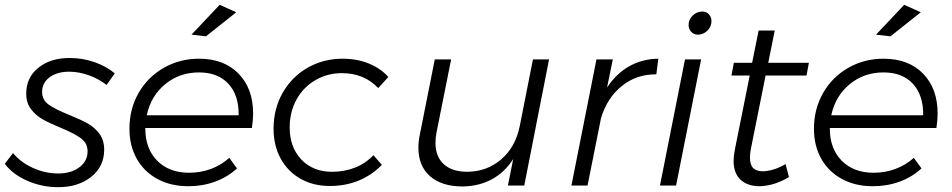

<svg xmlns="http://www.w3.org/2000/svg" viewBox="-29 -771 3957 798"><path d="M-9 -90 25 -135Q56 -97 107 -73.5Q158 -50 213 -50Q266 -50 300.5 -75.5Q335 -101 335 -142Q335 -176 307 -196.5Q279 -217 223 -240Q177 -259 148.5 -275Q120 -291 100 -317Q80 -343 80 -382Q80 -449 130.5 -489.5Q181 -530 260 -530Q315 -530 364.5 -512.5Q414 -495 448 -466L414 -418Q382 -443 340.5 -458Q299 -473 258 -473Q209 -473 177.5 -450Q146 -427 146 -389Q146 -356 173 -336.5Q200 -317 257 -294Q304 -275 333.5 -259Q363 -243 383.5 -216Q404 -189 404 -149Q404 -79 350 -36Q296 7 213 7Q146 7 85 -19.5Q24 -46 -9 -90Z M575 -239V-236Q575 -153 624.5 -103Q674 -53 757 -53Q805 -53 848 -69Q891 -85 924 -115L956 -71Q917 -35 865 -16Q813 3 754 3Q681 3 625.5 -27Q570 -57 539.5 -111Q509 -165 509 -236Q509 -318 547 -384.5Q585 -451 651.5 -489Q718 -527 798 -527Q902 -527 962.5 -465Q1023 -403 1023 -299Q1023 -274 1018 -239ZM581 -292H963Q964 -375 920.5 -422.5Q877 -470 798 -470Q717 -470 657.5 -421Q598 -372 581 -292ZM884 -751 953 -720 827 -620 767 -627Z M1108 -236Q1108 -319 1146 -385.5Q1184 -452 1249.5 -489.5Q1315 -527 1395 -527Q1455 -527 1504 -507Q1553 -487 1585 -451L1543 -405Q1484 -467 1392 -467Q1332 -467 1282 -438Q1232 -409 1203.5 -357.5Q1175 -306 1175 -241Q1175 -159 1223.5 -108Q1272 -57 1351 -57Q1403 -57 1447 -74.5Q1491 -92 1523 -126L1558 -86Q1518 -44 1463 -21Q1408 2 1342 2Q1273 2 1220 -28Q1167 -58 1137.5 -112Q1108 -166 1108 -236Z M1710 -157Q1710 -184 1716 -212L1778 -524H1846L1785 -219Q1781 -199 1781 -177Q1781 -120 1815.5 -88.5Q1850 -57 1914 -57Q1995 -58 2054 -108.5Q2113 -159 2131 -246L2186 -524H2253L2150 0H2082L2104 -110Q2069 -55 2015.5 -26Q1962 3 1894 4Q1807 4 1758.5 -38.5Q1710 -81 1710 -157Z M2707 -527 2699 -462Q2617 -463 2555.5 -413.5Q2494 -364 2469 -280L2413 0H2346L2450 -524H2518L2494 -407Q2532 -465 2586 -495.5Q2640 -526 2707 -527Z M2885 -524 2781 0H2714L2818 -524ZM2928 -683Q2928 -660 2911 -643.5Q2894 -627 2871 -627Q2855 -627 2844 -638.5Q2833 -650 2833 -667Q2833 -690 2850 -706.5Q2867 -723 2890 -723Q2907 -723 2917.5 -711.5Q2928 -700 2928 -683Z M3092 -153Q3088 -134 3088 -116Q3088 -86 3101.5 -72.5Q3115 -59 3143 -59Q3188 -61 3236 -89L3250 -35Q3190 1 3129 3Q3078 3 3049 -24Q3020 -51 3020 -103Q3020 -121 3025 -148L3087 -457H3011L3021 -510H3097L3124 -644H3191L3164 -510H3333L3323 -457H3153Z M3420 -239V-236Q3420 -153 3469.5 -103Q3519 -53 3602 -53Q3650 -53 3693 -69Q3736 -85 3769 -115L3801 -71Q3762 -35 3710 -16Q3658 3 3599 3Q3526 3 3470.5 -27Q3415 -57 3384.5 -111Q3354 -165 3354 -236Q3354 -318 3392 -384.5Q3430 -451 3496.5 -489Q3563 -527 3643 -527Q3747 -527 3807.5 -465Q3868 -403 3868 -299Q3868 -274 3863 -239ZM3426 -292H3808Q3809 -375 3765.5 -422.5Q3722 -470 3643 -470Q3562 -470 3502.5 -421Q3443 -372 3426 -292ZM3729 -751 3798 -720 3672 -620 3612 -627Z"/></svg>

Font: Gontserrat Light
Style: Italic
Weight: 300
Italic angle: -11.3°
Designer: Julieta Ulanovsky
Foundry: Julieta Ulanovsky
Version: Version 6.001